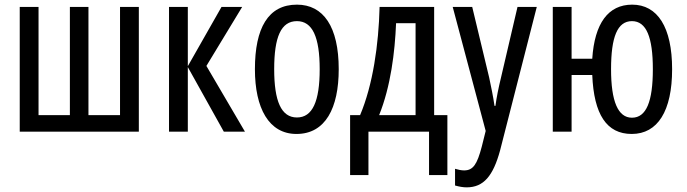

<svg xmlns="http://www.w3.org/2000/svg" viewBox="-20 -567 2957 827"><path d="M578 -537H497V-71H361V-537H281V-71H146V-537H65V0H578Z M934 -537 789 -282V-537H708V0H789V-278L944 0H1035L869 -283L1023 -537Z M1439 -269C1439 -452 1373 -547 1259 -547C1135 -547 1078 -446 1078 -269C1078 -101 1138 10 1257 10C1382 10 1439 -102 1439 -269ZM1161 -269C1161 -407 1190 -476 1259 -476C1326 -476 1357 -407 1357 -269C1357 -130 1326 -61 1259 -61C1191 -61 1161 -132 1161 -269Z M1850 -537H1615C1611 -374 1586 -201 1531 -71H1488V187H1567V0H1828V187H1907V-71H1850ZM1770 -467V-71H1613C1663 -195 1681 -343 1686 -467Z M1930 -537 2072 -3 2055 65C2035 141 2018 167 1979 167C1967 167 1953 164 1940 160V232C1958 237 1974 240 1990 240C2063 240 2104 191 2134 81L2292 -537H2209L2138 -233C2127 -188 2119 -148 2114 -111H2110C2104 -153 2095 -195 2087 -233L2014 -537Z M2875 -269C2875 -450 2812 -547 2703 -547C2600 -547 2541 -467 2531 -314H2442V-537H2361V0H2442V-244H2531C2538 -74 2593 10 2701 10C2813 10 2875 -89 2875 -269ZM2612 -269C2612 -407 2639 -476 2702 -476C2764 -476 2792 -407 2792 -269C2792 -130 2764 -60 2702 -60C2642 -60 2612 -130 2612 -269Z"/></svg>

Font: Noto Sans UI Condensed
Style: Regular
Weight: 400
Width: 3
Designer: Monotype Design Team
Foundry: Monotype Imaging Inc.
Version: Version 1.901